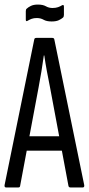

<svg xmlns="http://www.w3.org/2000/svg" viewBox="-22 -821 389 841"><path d="M4 0Q-3 0 -2 -10L128 -648Q129 -655 137 -655H207Q215 -655 216 -648L347 -10Q348 0 341 0H286Q280 0 278 -6L197 -439Q190 -474 183.5 -508.5Q177 -543 172 -578H170Q165 -543 159.5 -508.5Q154 -474 147 -438L66 -6Q65 0 59 0ZM84 -161 96 -224H246L260 -161ZM204 -727Q182 -727 169 -734.5Q156 -742 139 -742Q126 -742 116.5 -738.5Q107 -735 99 -730Q91 -725 91 -735V-772Q91 -780 95 -783Q101 -789 113 -795Q125 -801 144 -801Q166 -801 179 -793.5Q192 -786 208 -786Q222 -786 232 -789.5Q242 -793 250 -798Q258 -802 258 -792V-756Q258 -748 254 -744Q247 -738 235.5 -732.5Q224 -727 204 -727Z"/></svg>

Font: Sofia Sans Extra Condensed
Style: Regular
Weight: 400
Designer: Botio Nikoltchev, Ani Petrova
Foundry: lettersoup
Version: Version 4.101